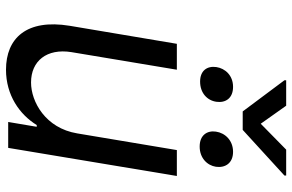

<svg xmlns="http://www.w3.org/2000/svg" viewBox="-182 -756 946 621"><g transform="rotate(90 290.5 -446.0)"><path d="M411.9 -223C394.9 -120.7 309.7 -73.9 247.2 -73.9C177.6 -73.9 136.4 -125 149.1 -204.5L206 -545.5H122.2L63.9 -198.9C41.2 -59.7 103.7 7.1 206 7.1C288.4 7.1 350.9 -36.9 384.9 -92.3H390.6L375 0H458.8L549.7 -545.5H465.9ZM197.4 -673.3C193.2 -643.5 208.8 -620.7 244.3 -620.7C281.2 -620.7 305.4 -643.5 309.7 -673.3C313.9 -703.1 298.3 -727.3 261.4 -727.3C224.4 -727.3 201.7 -701.7 197.4 -673.3ZM240.1 -893.5 340.9 -758.5H400.6L548.3 -893.5V-899.1H464.5L380.7 -816.8L322.4 -899.1H240.1ZM406.2 -671.9C402 -643.5 417.6 -619.3 454.5 -619.3C491.5 -619.3 515.6 -643.5 519.9 -671.9C524.1 -701.7 508.5 -727.3 471.6 -727.3C434.7 -727.3 410.5 -701.7 406.2 -671.9Z"/></g></svg>

Font: Margiela Sans
Style: Italic
Weight: 400
Italic angle: -9.39999°
Designer: Stefan Endress, Andreas Faust
Version: Version 1.100;FEAKit 1.0